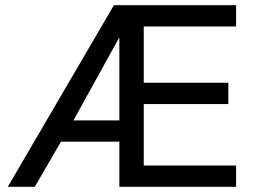

<svg xmlns="http://www.w3.org/2000/svg" viewBox="-20 -720 990 740"><path d="M10 0 419 -700H890V-618H534V-401H860V-319H534V-82H890V0H440V-174H215L114 0ZM263 -256H440V-576Z"/></svg>

Font: Golos Text VF
Style: Regular
Weight: 400
Designer: A.Korolkova, Vitaly Kuzmin
Foundry: ParaType Ltd
Version: Version 2.003